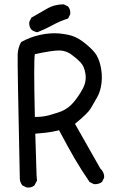

<svg xmlns="http://www.w3.org/2000/svg" viewBox="-20 -842 540 874"><path d="M101.6 11.7 82 2Q72.3 -9.8 70.3 -25.4Q58.6 -565.4 60.5 -596.2Q62.5 -627 76.2 -650.4Q117.2 -673.8 164.1 -683.6Q210.9 -693.4 251.5 -689.5Q292 -685.5 316.4 -675.8Q340.8 -666 367.7 -644.5Q394.5 -623 411.6 -602.1Q428.7 -581.1 437.5 -543Q446.3 -504.9 442.4 -466.8Q438.5 -428.7 422.9 -400.4Q407.2 -372.1 393.1 -348.6Q378.9 -325.2 321.3 -278.3L436.5 -75.2Q456.1 -56.6 454.1 -33.2L444.3 -13.7Q428.7 -2 407.2 -3.9L387.7 -13.7Q350.6 -67.4 319.3 -121.1Q288.1 -174.8 249 -249Q216.8 -241.2 191.4 -238.3Q166 -235.4 140.6 -233.4L146.5 -43L148.4 -19.5L136.7 2Q123 13.7 101.6 11.7ZM258.8 -335Q292 -348.6 315.4 -377Q338.9 -405.3 356.4 -437.5Q374 -469.7 369.1 -504.9Q364.3 -540 345.7 -559.1Q327.1 -578.1 303.7 -594.7Q280.3 -611.3 252 -612.3Q223.6 -613.3 138.7 -595.7Q132.8 -567.4 138.7 -309.6Q175.8 -309.6 203.6 -317.4Q231.4 -325.2 258.8 -335ZM150.4 -695.3Q134.8 -697.3 123 -707Q111.3 -720.7 113.3 -742.2L123 -761.7Q158.2 -781.2 192.9 -801.8Q227.5 -822.3 270.5 -822.3L290 -812.5Q301.8 -798.8 299.8 -777.3L290 -757.8Q252.9 -746.1 219.2 -727.5Q185.5 -709 150.4 -695.3Z"/></svg>

Font: JasonHandwriting4
Style: Regular
Weight: 400
Version: Version 1.01.21